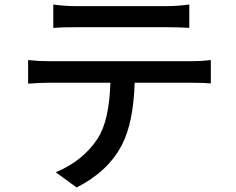

<svg xmlns="http://www.w3.org/2000/svg" viewBox="-20 -772 1040 847"><path d="M313 -652Q256 -652 215 -649V-752Q268 -745 312 -745H716Q761 -745 815 -752V-649Q769 -652 716 -652ZM826 -502Q868 -502 910 -507V-404Q876 -407 826 -407H574Q569 -231 517 -131Q455 -14 318 55L226 -12Q346 -62 411 -161Q462 -240 467 -407H195Q160 -407 104 -403V-507Q152 -502 195 -502Z"/></svg>

Font: Noto Sans S Chinese Medium
Style: Regular
Weight: 500
Designer: Ryoko NISHIZUKA  (kana & ideographs); Paul D. Hunt (Latin, Greek & Cyrillic); Wenlong ZHANG  (bopomofo); Sandoll Communi
Foundry: Adobe Systems Incorporated
Version: Version 1.000;PS 1;hotconv 1.0.78;makeotf.lib2.5.61930